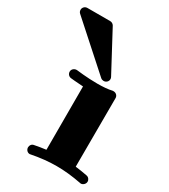

<svg xmlns="http://www.w3.org/2000/svg" viewBox="-285 -877 866 982"><g transform="rotate(30 148.0 -385.5)"><path d="M354 12C366 12 380 1 380 -14C380 -26 371 -37 359 -39C335 -44 312 -47 289 -50L290 -456C290 -469 279 -481 264 -481C262 -481 260 -481 259 -481C234 -475 203 -473 172 -473C110 -473 49 -481 48 -481C47 -481 46 -481 45 -481C34 -481 19 -472 19 -456C19 -443 28 -432 41 -430C44 -430 75 -426 116 -424V-50C94 -47 71 -44 48 -39C36 -37 28 -26 28 -14C28 -1 38 12 53 12C55 12 56 11 58 11C110 1 156 -4 203 -4C250 -4 297 1 349 11C351 11 353 12 354 12ZM-91 -758C-91 -750 -88 -743 -82 -738L176 -507C181 -503 187 -501 193 -501C208 -501 219 -513 219 -526C219 -530 218 -535 216 -538L92 -770C87 -778 79 -783 69 -783H-65C-80 -783 -91 -771 -91 -758Z"/></g></svg>

Font: Ribeye
Style: Regular
Weight: 400
Designer: Astigmatic (AOETI)
Foundry: Astigmatic (AOETI)
Version: Version 1.000